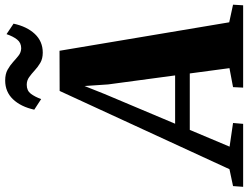

<svg xmlns="http://www.w3.org/2000/svg" viewBox="-216 -872 1006 779"><g transform="rotate(-90 287.5 -483.0)"><path d="M-81.5 0 -78.5 -41 -10 -55.5 307.5 -744.5 470.5 -745 586 -56.5 657.5 -41 655 0H321L323 -41L400 -55.5L378.5 -216.5H149.5L81.5 -55L177.5 -41L174 0ZM174.5 -276H370.5L334 -547.5L327.5 -643.5L295 -562ZM463 -813Q438.5 -813 421.5 -823Q404.5 -833 390.8 -845.8Q377 -858.5 363.5 -868.2Q350 -878 332.5 -878Q309 -878 296.5 -861.8Q284 -845.5 274.5 -819.5L231.5 -847.5Q243.5 -902 273.8 -933.8Q304 -965.5 350 -965.5Q376 -965.5 393.5 -955.8Q411 -946 424.8 -933.5Q438.5 -921 451.2 -911Q464 -901 480.5 -900.5Q503 -900.5 516 -917Q529 -933.5 538 -960L580.5 -931.5Q569 -877.5 538.8 -845.2Q508.5 -813 463 -813Z"/></g></svg>

Font: Merriweather 60pt Black
Style: Italic
Weight: 900
Italic angle: -7.8°
Version: Version 2.101